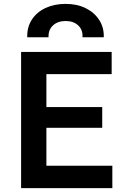

<svg xmlns="http://www.w3.org/2000/svg" viewBox="-20 -967 660 987"><path d="M88.5 0V-700H554V-586H218.5V-416.5H505.5V-310H218.5V-115H557.5V0ZM120 -775.5Q118.5 -827 143.5 -865.8Q168.5 -904.5 213.8 -925.8Q259 -947 317.5 -947Q376 -947 420.5 -925Q465 -903 490 -864.2Q515 -825.5 513.5 -775.5H404Q406.5 -813.5 382.2 -836.2Q358 -859 317.5 -859Q276.5 -859 252.2 -836.2Q228 -813.5 229.5 -775.5Z"/></svg>

Font: Geologica Medium
Style: Regular
Weight: 500
Designer: Sindre Bremnes, Frode Helland
Foundry: Monokrom Skriftforlag AS
Version: Version 1.010;gftools[0.9.28]